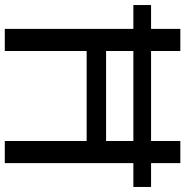

<svg xmlns="http://www.w3.org/2000/svg" viewBox="-6 -748 754 781"><g transform="rotate(90 370.5 -357.0)"><path d="M97 0V-523H0V-595H97V-714H187V-595H553V-714H643V-595H740V-523H643V0H553V-333H187V0ZM187 -412H553V-523H187Z"/></g></svg>

Font: Noto Sans Mende Kikakui
Style: Regular
Weight: 400
Designer: Monotype Design Team
Foundry: Monotype Imaging Inc.
Version: Version 2.003; ttfautohint (v1.8.4.7-5d5b)